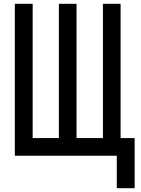

<svg xmlns="http://www.w3.org/2000/svg" viewBox="-20 -820 740 1011"><path d="M58 -800H152V-93H290V-800H383V-93H522V-800H615V-93H689V171H595V0H58Z"/></svg>

Font: Martian Mono Light
Style: Regular
Weight: 300
Monospace: yes
Designer: Roman Shamin
Foundry: Evil Martians
Version: Version 1.000; ttfautohint (v1.8.4.7-5d5b)